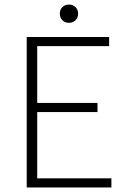

<svg xmlns="http://www.w3.org/2000/svg" viewBox="-20 -821 555 841"><path d="M97 0V-659H458V-619H143V-370H407V-330H143V-40H468V0ZM282 -721Q265 -721 253.5 -732Q242 -743 242 -762Q242 -779 253.5 -790Q265 -801 282 -801Q299 -801 310.5 -790Q322 -779 322 -762Q322 -743 310.5 -732Q299 -721 282 -721Z"/></svg>

Font: CV Source Sans Light
Style: Regular
Weight: 300
Designer: Paul D. Hunt
Foundry: Adobe Systems Incorporated
Version: Version 3.001